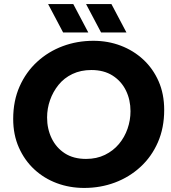

<svg xmlns="http://www.w3.org/2000/svg" viewBox="-20 -914 844 946"><path d="M395 12Q323 12 260 -11.5Q197 -35 149 -79.5Q101 -124 73 -187Q45 -250 45 -328Q45 -417 76.5 -488Q108 -559 163 -609.5Q218 -660 289 -686.5Q360 -713 440 -713Q512 -713 575 -689Q638 -665 686 -620.5Q734 -576 761.5 -513.5Q789 -451 789 -372Q789 -284 758 -213Q727 -142 672 -91.5Q617 -41 546 -14.5Q475 12 395 12ZM404 -131Q456 -131 497 -151Q538 -171 566 -204.5Q594 -238 608.5 -280Q623 -322 623 -366Q623 -422 600.5 -468Q578 -514 535 -541.5Q492 -569 430 -569Q378 -569 337 -549.5Q296 -530 268.5 -496Q241 -462 226.5 -420.5Q212 -379 212 -335Q212 -279 234.5 -232.5Q257 -186 299.5 -158.5Q342 -131 404 -131ZM478 -754 404 -894H529L603 -754ZM291 -754 217 -894H341L415 -754Z"/></svg>

Font: MuseoModerno
Style: Bold Italic
Weight: 700
Italic angle: -9°
Designer: Pablo Cosgaya, Héctor Gatti, Marcela Romero, and the Authors of The MuseoModerno Project.
Foundry: Omnibus-Type Team
Version: Version 1.003